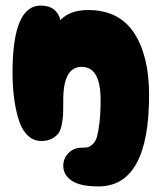

<svg xmlns="http://www.w3.org/2000/svg" viewBox="-20 -507 580 689"><path d="M207 88Q207 121 237.5 141.5Q268 162 333 162Q515 162 515 -166Q515 -307 461 -389Q407 -471 296 -471Q231 -471 197 -435Q183 -487 126 -487Q25 -487 25 -247Q25 -203 29.5 -163.5Q34 -124 44.5 -85.5Q55 -47 76.5 -24Q98 -1 128 -1Q151 -1 166.5 -9.5Q182 -18 190 -29Q198 -40 202 -62Q206 -84 206.5 -97Q207 -110 207 -138Q207 -145 207 -149Q207 -267 273 -267Q341 -267 341 -149Q341 -100 337 -67Q333 -34 328 -16.5Q323 1 312.5 10.5Q302 20 294.5 21.5Q287 23 273 23Q245 23 226 42Q207 61 207 88Z"/></svg>

Font: Cherry Bomb
Style: Regular
Weight: 400
Designer: satsuyako
Foundry: satsuyako
Version: Version 4.0